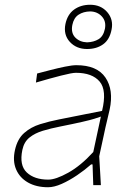

<svg xmlns="http://www.w3.org/2000/svg" viewBox="-20 -778 556 807"><path d="M182 9Q132.5 9 97.5 -11Q62.5 -31 47.5 -66.5Q32.5 -102 43 -148Q53.5 -194.5 81.8 -219.2Q110 -244 148.5 -256Q187 -268 228 -276L409 -312Q430 -398.5 398.8 -435.2Q367.5 -472 299 -472Q282.5 -472 236.5 -460.2Q190.5 -448.5 131 -431L136 -469Q158.5 -475 190.5 -483.2Q222.5 -491.5 253 -497.8Q283.5 -504 301 -504Q388 -504 423.2 -452Q458.5 -400 441 -318Q436.5 -297 430 -271Q423.5 -245 416.5 -211L397 -121Q399 -89.5 400.5 -61.8Q402 -34 404 0H372L369 -87H363Q336.5 -63.5 304 -41.5Q271.5 -19.5 239.5 -5.2Q207.5 9 182 9ZM183 -23Q214.5 -23 267 -52.2Q319.5 -81.5 372 -139L404 -288Q393.5 -284 376.5 -278.8Q359.5 -273.5 325.8 -265.8Q292 -258 232 -246Q194 -238.5 160.5 -228.5Q127 -218.5 104 -200Q81 -181.5 74 -148Q60.5 -83.5 92.5 -53.2Q124.5 -23 183 -23ZM346 -572Q301 -572 273.5 -602Q246 -632 255 -677Q263.5 -717.5 291.5 -737.8Q319.5 -758 359 -758Q404 -758 430.8 -727Q457.5 -696 449 -654Q441 -611.5 413.5 -591.8Q386 -572 346 -572ZM346 -600Q374 -601 394.2 -613.2Q414.5 -625.5 421 -657Q427 -688.5 408 -709Q389 -729.5 359 -730Q330.5 -729.5 310.2 -716.2Q290 -703 284 -673Q277.5 -639.5 296.5 -620.2Q315.5 -601 346 -600Z"/></svg>

Font: Commissioner Loud Thin
Style: Italic
Weight: 100
Italic angle: -12°
Designer: Kostas Bartsokas
Foundry: Kostas Bartsokas
Version: Version 1.000; ttfautohint (v1.8.3)